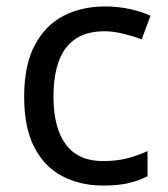

<svg xmlns="http://www.w3.org/2000/svg" viewBox="-20 -566 520 596"><path d="M300 10Q229 10 173.5 -19Q118 -48 86.5 -109Q55 -170 55 -265Q55 -364 88 -426Q121 -488 177.5 -517Q234 -546 306 -546Q347 -546 385 -537.5Q423 -529 447 -517L420 -444Q396 -453 364 -461Q332 -469 304 -469Q146 -469 146 -266Q146 -169 184.5 -117.5Q223 -66 299 -66Q343 -66 376.5 -75Q410 -84 438 -97V-19Q411 -5 378.5 2.5Q346 10 300 10Z"/></svg>

Font: Noto Sans Pahawh Hmong
Style: Regular
Weight: 400
Designer: Monotype Design Team
Foundry: Monotype Imaging Inc.
Version: Version 2.001; ttfautohint (v1.8.4.7-5d5b)